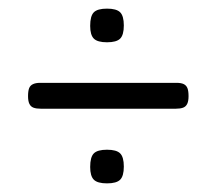

<svg xmlns="http://www.w3.org/2000/svg" viewBox="-20 -478 502 445"><path d="M75 -226Q64 -226 57.5 -228.5Q51 -231 48 -237.5Q45 -244 45 -255Q45 -267 47.5 -273.5Q50 -280 56.5 -283Q63 -286 73 -286H389Q400 -286 406 -283Q412 -280 414.5 -273.5Q417 -267 417 -255Q417 -244 414 -237.5Q411 -231 404.5 -228.5Q398 -226 387 -226ZM228 -53Q206 -53 197.5 -61.5Q189 -70 189 -91Q189 -114 197.5 -122.5Q206 -131 228 -131Q250 -131 258.5 -122.5Q267 -114 267 -92Q267 -70 258.5 -61.5Q250 -53 228 -53ZM228 -380Q206 -380 197.5 -388.5Q189 -397 189 -418Q189 -441 197.5 -449.5Q206 -458 228 -458Q250 -458 258.5 -449.5Q267 -441 267 -419Q267 -397 258.5 -388.5Q250 -380 228 -380Z"/></svg>

Font: Fredoka Light Light
Style: Regular
Weight: 300
Version: Version 2.001